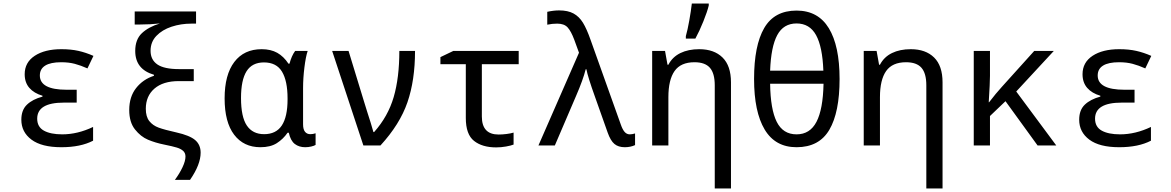

<svg xmlns="http://www.w3.org/2000/svg" viewBox="-20 -825 6640 1089"><path d="M101 -146Q101 -201 133 -231.5Q165 -262 221 -277V-282Q173 -296 146.5 -326.5Q120 -357 120 -404Q120 -471 177 -508.5Q234 -546 328 -546Q382 -546 424.5 -536.5Q467 -527 510 -508L476 -437Q438 -454 404 -463Q370 -472 327 -472Q267 -472 236.5 -453Q206 -434 206 -397Q206 -316 358 -316H415V-243H342Q191 -243 191 -152Q191 -105 229 -84Q267 -63 333 -63Q420 -63 508 -105V-27Q437 10 328 10Q216 10 158.5 -33Q101 -76 101 -146Z M1032 63Q1032 43 1019 31Q1006 19 983 12Q960 5 911 -5Q861 -15 819.5 -32.5Q778 -50 745.5 -91Q713 -132 713 -201Q713 -276 752 -325.5Q791 -375 853 -395V-401Q747 -432 747 -536Q747 -601 784.5 -636.5Q822 -672 887 -692Q833 -686 774 -686H744V-760H1092V-691H1066Q1006 -691 953 -673.5Q900 -656 867 -621.5Q834 -587 834 -537Q834 -486 872.5 -459.5Q911 -433 996 -433H1079V-365H994Q905 -365 856 -322.5Q807 -280 807 -208Q807 -163 827 -138Q847 -113 880 -101Q913 -89 980 -74Q1056 -57 1087 -30.5Q1118 -4 1118 41Q1118 108 1058 195H972Q998 160 1015 124Q1032 88 1032 63Z M1254 -267Q1254 -401 1309 -473.5Q1364 -546 1464 -546Q1516 -546 1552.5 -525.5Q1589 -505 1616 -464H1622Q1634 -509 1654 -536H1725Q1714 -503 1706.5 -442Q1699 -381 1699 -326V-120Q1699 -91 1710 -77.5Q1721 -64 1740 -64Q1755 -64 1770 -69V-3Q1762 2 1745.5 6Q1729 10 1711 10Q1676 10 1652 -8.5Q1628 -27 1618 -72H1611Q1586 -36 1550 -13Q1514 10 1457 10Q1362 10 1308 -61Q1254 -132 1254 -267ZM1611 -261V-267Q1611 -366 1579.5 -418.5Q1548 -471 1477 -471Q1410 -471 1378.5 -421Q1347 -371 1347 -269Q1347 -162 1380 -113Q1413 -64 1478 -64Q1546 -64 1578.5 -113.5Q1611 -163 1611 -261Z M1864 -536H1957L2045 -248L2063 -190Q2085 -123 2098 -76H2102Q2181 -165 2213 -274.5Q2245 -384 2245 -536H2334Q2334 -370 2291 -245Q2248 -120 2138 0H2041Z M2622 -156V-461H2478V-501L2551 -536H2922V-461H2713V-164Q2713 -62 2808 -62Q2829 -62 2853 -65Q2877 -68 2893 -73V-5Q2878 1 2850 6Q2822 11 2794 11Q2715 11 2668.5 -26Q2622 -63 2622 -156Z M3427 -72 3355 -275Q3314 -389 3306 -432H3302Q3287 -372 3247 -280L3127 0H3034L3264 -526L3237 -600Q3219 -648 3199.5 -669.5Q3180 -691 3140 -691Q3112 -691 3084 -685V-758Q3120 -766 3151 -766Q3201 -766 3233 -748.5Q3265 -731 3286.5 -696Q3308 -661 3330 -598L3501 -119Q3511 -90 3523 -76.5Q3535 -63 3552 -63Q3565 -63 3582 -68V-2Q3556 10 3524 10Q3487 10 3465 -8.5Q3443 -27 3427 -72Z M4126 -358V0V244H4034V-156V-341Q4034 -409 4006.5 -440.5Q3979 -472 3919 -472Q3841 -472 3806 -422Q3771 -372 3771 -274V0H3679V-536H3752L3766 -458H3771Q3794 -502 3839 -524Q3884 -546 3946 -546Q4030 -546 4078 -499Q4126 -452 4126 -358ZM3870 -620Q3880 -655 3889.5 -708.5Q3899 -762 3904 -805H4000V-794Q3992 -760 3969.5 -704Q3947 -648 3924 -606H3870Z M4257 -377Q4257 -567 4314.5 -666Q4372 -765 4498 -765Q4620 -765 4681 -665Q4742 -565 4742 -377Q4742 -188 4684 -89Q4626 10 4498 10Q4377 10 4317 -90.5Q4257 -191 4257 -377ZM4650 -424Q4645 -560 4608.5 -626Q4572 -692 4498 -692Q4424 -692 4388.5 -626Q4353 -560 4348 -424ZM4651 -350H4348Q4350 -205 4385.5 -134Q4421 -63 4498 -63Q4574 -63 4611 -134Q4648 -205 4651 -350Z M5326 -358V0V244H5234V-156V-341Q5234 -409 5206.5 -440.5Q5179 -472 5119 -472Q5041 -472 5006 -422Q4971 -372 4971 -274V0H4879V-536H4952L4966 -458H4971Q4994 -502 5039 -524Q5084 -546 5146 -546Q5230 -546 5278 -499Q5326 -452 5326 -358Z M5503 -536H5595V-395Q5595 -355 5588 -245H5590Q5629 -296 5663 -333L5846 -536H5957L5744 -306L5971 0H5865L5683 -251L5595 -167V0H5503Z M6101 -146Q6101 -201 6133 -231.5Q6165 -262 6221 -277V-282Q6173 -296 6146.5 -326.5Q6120 -357 6120 -404Q6120 -471 6177 -508.5Q6234 -546 6328 -546Q6382 -546 6424.5 -536.5Q6467 -527 6510 -508L6476 -437Q6438 -454 6404 -463Q6370 -472 6327 -472Q6267 -472 6236.5 -453Q6206 -434 6206 -397Q6206 -316 6358 -316H6415V-243H6342Q6191 -243 6191 -152Q6191 -105 6229 -84Q6267 -63 6333 -63Q6420 -63 6508 -105V-27Q6437 10 6328 10Q6216 10 6158.5 -33Q6101 -76 6101 -146Z"/></svg>

Font: Noto Sans Mono UI
Style: Regular
Weight: 400
Monospace: yes
Designer: Monotype Design team
Foundry: Monotype Imaging Inc.
Version: Version 1.000